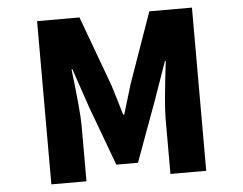

<svg xmlns="http://www.w3.org/2000/svg" viewBox="-52 -808 1104 872"><g transform="rotate(-5 500.0 -372.0)"><path d="M147.5 0V-744.1H340.8L459 -422.9Q463.9 -409.2 500 -287.1H504.9Q512.7 -310.5 525.9 -356.4Q539.1 -402.3 545.9 -422.9L659.2 -744.1H853.5V0H690.4V-254.9Q690.4 -317.4 713.9 -512.7H710L647.5 -335L547.9 -63.5H449.2L348.6 -335L288.1 -512.7H284.2Q307.6 -317.4 307.6 -254.9V0Z"/></g></svg>

Font: Gen Shin Gothic Monospace Heavy
Style: Bold
Weight: 800
Designer: [Source Han Sans]
Ryoko NISHIZUKA  (kana & ideographs); Paul D. Hunt (Latin, Greek & Cyrillic); Wenlong ZHANG  (bopomofo
Version: Version 1.002.20150607